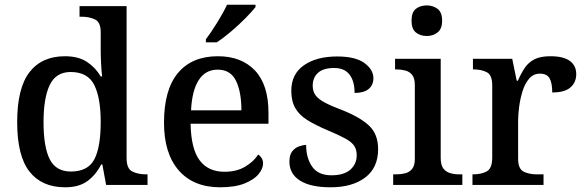

<svg xmlns="http://www.w3.org/2000/svg" viewBox="-20 -786 2484 816"><path d="M257 10Q158 10 105.5 -56.5Q53 -123 53 -267Q53 -412 105.5 -479.5Q158 -547 256 -547Q313 -547 349.5 -523Q386 -499 408 -461H414Q411 -486 409.5 -518Q408 -550 408 -574V-649Q408 -692 383.5 -703.5Q359 -715 326 -715H318V-760H518V-114Q518 -69 542.5 -57Q567 -45 600 -45H607V0H431L415 -87H410Q387 -42 351 -16Q315 10 257 10ZM281 -57Q354 -57 381 -109Q408 -161 408 -268Q408 -370 380.5 -425Q353 -480 280 -480Q218 -480 191.5 -425Q165 -370 165 -267Q165 -161 191.5 -109Q218 -57 281 -57Z M916 10Q802 10 739.5 -62Q677 -134 677 -264Q677 -405 736.5 -476Q796 -547 906 -547Q1006 -547 1063.5 -486.5Q1121 -426 1121 -307V-260H790Q792 -153 828.5 -104.5Q865 -56 934 -56Q986 -56 1022.5 -78Q1059 -100 1077 -129Q1085 -125 1091.5 -115Q1098 -105 1098 -91Q1098 -69 1078.5 -45.5Q1059 -22 1018.5 -6Q978 10 916 10ZM1006 -317Q1006 -395 983 -442.5Q960 -490 905 -490Q853 -490 824.5 -445.5Q796 -401 792 -317ZM855 -619Q877 -648 903 -690Q929 -732 945 -766H1066V-756Q1053 -739 1024.5 -710Q996 -681 962.5 -652.5Q929 -624 901 -606H855Z M1385 10Q1300 10 1255 -18.5Q1210 -47 1210 -99Q1210 -128 1222 -143Q1234 -158 1251 -164Q1268 -170 1281 -170Q1281 -115 1306.5 -78Q1332 -41 1389 -41Q1442 -41 1469 -65Q1496 -89 1496 -126Q1496 -150 1485.5 -166Q1475 -182 1448 -197Q1421 -212 1373 -232Q1321 -254 1286.5 -275.5Q1252 -297 1235 -326.5Q1218 -356 1218 -400Q1218 -471 1271.5 -508.5Q1325 -546 1413 -546Q1491 -546 1529 -518Q1567 -490 1567 -454Q1567 -425 1547 -408Q1527 -391 1487 -391Q1487 -441 1465.5 -469Q1444 -497 1400 -497Q1354 -497 1331.5 -476.5Q1309 -456 1309 -422Q1309 -397 1321.5 -380.5Q1334 -364 1361.5 -349.5Q1389 -335 1437 -317Q1512 -287 1549.5 -251Q1587 -215 1587 -152Q1587 -73 1532 -31.5Q1477 10 1385 10Z M1794 -633Q1766 -633 1747.5 -648Q1729 -663 1729 -698Q1729 -734 1747.5 -748.5Q1766 -763 1794 -763Q1820 -763 1839.5 -748.5Q1859 -734 1859 -698Q1859 -663 1839.5 -648Q1820 -633 1794 -633ZM1651 0V-45H1664Q1684 -45 1702 -49.5Q1720 -54 1731.5 -68Q1743 -82 1743 -111V-425Q1743 -454 1731.5 -468Q1720 -482 1702 -486.5Q1684 -491 1664 -491H1659V-536H1853V-115Q1853 -84 1864.5 -69.5Q1876 -55 1894 -50Q1912 -45 1932 -45H1945V0Z M1988 0V-45H1991Q2025 -45 2048.5 -57.5Q2072 -70 2072 -117V-423Q2072 -467 2049 -479Q2026 -491 1993 -491H1990V-536H2157L2176 -443H2181Q2194 -473 2209.5 -496.5Q2225 -520 2250.5 -533.5Q2276 -547 2319 -547Q2375 -547 2402 -527Q2429 -507 2429 -471Q2429 -436 2404.5 -414.5Q2380 -393 2327 -393Q2327 -434 2315.5 -453.5Q2304 -473 2275 -473Q2247 -473 2229 -452Q2211 -431 2201 -399Q2191 -367 2186.5 -333Q2182 -299 2182 -273V-112Q2182 -68 2205.5 -56.5Q2229 -45 2261 -45H2290V0Z"/></svg>

Font: Noto Serif Toto Medium
Style: Regular
Weight: 500
Designer: Monotype Design Team
Foundry: Monotype Imaging Inc.
Version: Version 2.001; ttfautohint (v1.8.4.7-5d5b)